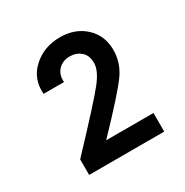

<svg xmlns="http://www.w3.org/2000/svg" viewBox="-101 -842 524 545"><g transform="rotate(-30 161.0 -570.0)"><path d="M41 -431Q159 -556 185.5 -590Q212 -624 212 -648Q212 -674 197 -686.5Q182 -699 161 -699Q138 -699 123.5 -684Q109 -669 111 -644H44Q40 -695 76 -727.5Q112 -760 164 -760Q213 -760 245 -731Q277 -702 278 -656Q279 -613 253.5 -577Q228 -541 132 -441H287V-380H41Z"/></g></svg>

Font: Oakes Grotesk Bold
Style: Italic
Weight: 700
Italic angle: -8°
Designer: Samuel Oakes
Foundry: Samuel Oakes
Version: Version 1.000;PS 001.000;hotconv 1.0.88;makeotf.lib2.5.64775